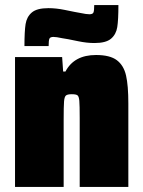

<svg xmlns="http://www.w3.org/2000/svg" viewBox="-20 -734 563 754"><path d="M39 -510H224L228 -453H237Q271 -518 357 -518Q412 -518 439 -497.5Q466 -477 475 -437.5Q484 -398 484 -328V0H293V-271Q293 -321 291.5 -338Q290 -355 284.5 -359.5Q279 -364 262 -364Q245 -364 239 -359Q233 -354 231.5 -335.5Q230 -317 230 -263V0H39ZM170 -702Q201 -702 234.5 -695Q268 -688 274 -687L296 -683Q319 -678 331 -678Q344 -678 347 -685Q350 -692 350 -714H445Q445 -656 440.5 -627.5Q436 -599 416 -582Q396 -565 351 -565Q321 -565 287.5 -572Q254 -579 248 -580L224 -584Q201 -589 190 -589Q177 -589 174 -582Q171 -575 171 -553H76Q76 -611 80.5 -639.5Q85 -668 105 -685Q125 -702 170 -702Z"/></svg>

Font: Saira Semi Condensed Black
Style: Regular
Weight: 900
Width: 4
Designer: Hector Gatti with collaboration of the Omnibus-Type team
Foundry: Omnibus-Type
Version: Version 1.001; ttfautohint (v1.8)